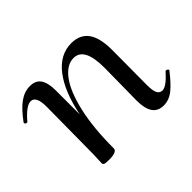

<svg xmlns="http://www.w3.org/2000/svg" viewBox="-103 -552 715 715"><g transform="rotate(-45 254.5 -195.0)"><path d="M506 -78Q510 -78 513.5 -74.5Q517 -71 515 -69Q484 -29 460 -10Q436 9 408 9Q378 9 363.5 -12Q349 -33 349 -76L351 -248Q351 -354 295 -354Q259 -354 229 -314Q199 -274 181 -196Q163 -118 163 -9Q163 -1 152.5 3.5Q142 8 122 8Q102 8 97 5.5Q92 3 92 -3Q92 -10 93 -28Q94 -46 94 -74L96 -297Q96 -353 68 -353Q44 -353 5 -307Q4 -306 1 -306Q-3 -306 -5.5 -309.5Q-8 -313 -6 -316Q24 -357 50.5 -376Q77 -395 106 -395Q136 -395 149.5 -375Q163 -355 163 -315V-189Q183 -289 225.5 -344Q268 -399 328 -399Q374 -399 396.5 -367Q419 -335 418 -267L417 -89Q417 -60 423.5 -47Q430 -34 444 -34Q465 -34 503 -77Q504 -78 506 -78Z"/></g></svg>

Font: Cormorant Upright Medium
Style: Regular
Weight: 500
Designer: Christian Thalmann (Catharsis Fonts)
Foundry: Catharsis Fonts
Version: Version 3.302